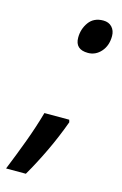

<svg xmlns="http://www.w3.org/2000/svg" viewBox="-160 -596 493 778"><g transform="rotate(15 86.5 -206.5)"><path d="M147 -404Q93 -404 93 -454Q93 -490 113.5 -518.5Q134 -547 174 -547Q197 -547 210.5 -532.5Q224 -518 224 -495Q224 -455 201.5 -429.5Q179 -404 147 -404ZM-52 134Q-26 70 -2 5.5Q22 -59 40 -123H144L147 -113Q123 -47 93 16Q63 79 31 134Z"/></g></svg>

Font: Noto Sans ExtraCondensed SemiBold
Style: Italic
Weight: 600
Width: 2
Italic angle: -12°
Designer: Monotype Design Team
Foundry: Monotype Imaging Inc.
Version: Version 2.013; ttfautohint (v1.8.4.7-5d5b)